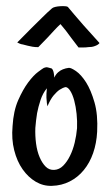

<svg xmlns="http://www.w3.org/2000/svg" viewBox="-20 -603 362 634"><path d="M300.8 -168Q298.8 -129.9 287.6 -97.7Q276.4 -65.4 256.8 -41.5Q237.3 -17.6 210.4 -3.9Q183.6 9.8 151.4 10.7Q123 11.7 98.1 -2.9Q73.2 -17.6 54.7 -43.9Q36.1 -70.3 26.9 -106.9Q17.6 -143.6 21.5 -186.5Q24.4 -236.3 40 -272Q55.7 -307.6 73.2 -331.1Q90.8 -354.5 106 -365.7Q121.1 -377 125 -378.9Q131.8 -381.8 137.7 -380.4Q143.6 -378.9 150.4 -377Q152.3 -376 154.3 -372.1Q158.2 -365.2 159.2 -346.7Q164.1 -357.4 171.9 -364.3Q179.7 -371.1 187.5 -374Q197.3 -377.9 207 -378.9Q213.9 -379.9 231 -368.2Q248 -356.4 264.2 -331.1Q280.3 -305.7 292 -265.1Q303.7 -224.6 300.8 -168ZM234.4 -179.7Q235.4 -203.1 232.9 -227.1Q230.5 -251 225.1 -271Q219.7 -291 211.9 -303.2Q204.1 -315.4 196.3 -315.4Q187.5 -313.5 176.8 -306.6Q168 -300.8 157.2 -288.1Q146.5 -275.4 136.7 -252Q135.7 -254.9 134.8 -262.7Q133.8 -269.5 133.3 -280.8Q132.8 -292 134.8 -311.5Q121.1 -294.9 113.8 -272.5Q106.4 -250 102.5 -229.5Q98.6 -205.1 96.7 -180.7Q95.7 -154.3 99.1 -128.9Q102.5 -103.5 110.8 -84Q119.1 -64.5 130.9 -52.7Q142.6 -41 159.2 -42Q175.8 -43 188.5 -55.7Q201.2 -68.4 210.9 -87.9Q220.7 -107.4 226.6 -131.8Q232.4 -156.2 234.4 -179.7ZM151.4 -575.2Q154.3 -578.1 162.1 -580.1Q169.9 -582 178.7 -582.5Q187.5 -583 194.8 -582.5Q202.1 -582 204.1 -580.1Q210.9 -571.3 224.6 -555.7Q236.3 -542 256.3 -519Q276.4 -496.1 308.6 -460.9Q304.7 -455.1 293.9 -451.2Q289.1 -449.2 283.2 -448.2Q277.3 -447.3 270.5 -447.3Q264.6 -446.3 256.3 -446.3Q248 -446.3 239.3 -446.3Q226.6 -462.9 215.8 -477.1Q205.1 -491.2 197.3 -502Q187.5 -513.7 179.7 -523.4Q169.9 -514.6 159.2 -502.9Q149.4 -492.2 136.2 -478Q123 -463.9 106.4 -447.3Q95.7 -447.3 87.4 -448.7Q79.1 -450.2 71.3 -452.1Q62.5 -454.1 55.7 -456.1Q48.8 -457 44.9 -459Q36.1 -462.9 37.1 -462.9Q87.9 -514.6 119.1 -544.9Q136.7 -562.5 151.4 -575.2Z"/></svg>

Font: Rancho
Style: Regular
Weight: 400
Designer: Font Diner, Inc
Foundry: Font Diner, Inc
Version: Version 1.001